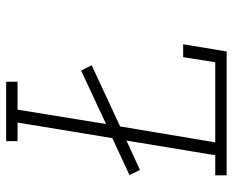

<svg xmlns="http://www.w3.org/2000/svg" viewBox="-88 -688 775 640"><g transform="rotate(-90 300.0 -367.5)"><path d="M36 0V-38H103L152 -334L54 -289L37 -324L160 -381L212 -697H150V-735H348V-697H255L207 -402L385 -485L403 -450L199 -355L146 -38H413L430 -145H473L449 0Z"/></g></svg>

Font: Iosevka Etoile XLtObl
Style: Regular
Weight: 200
Italic angle: -9°
Designer: Belleve Invis
Foundry: Belleve Invis
Version: Version 15.5.2; ttfautohint (v1.8.4)